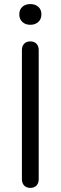

<svg xmlns="http://www.w3.org/2000/svg" viewBox="-20 -912 296 937"><path d="M86.9 -37.1V-668Q86.9 -687 97.9 -698.5Q108.9 -710 127.9 -710Q147 -710 158 -698.5Q168.9 -687 168.9 -668V-37.1Q168.9 -18.1 158 -6.6Q147 4.9 127.9 4.9Q108.9 4.9 97.9 -6.6Q86.9 -18.1 86.9 -37.1ZM89.1 -804.9Q74.2 -818.8 74.2 -842Q74.2 -865.2 89.1 -878.7Q104 -892.1 127.9 -892.1Q151.9 -892.1 167 -878.7Q182.1 -865.2 182.1 -842Q182.1 -818.8 167 -804.9Q151.9 -791 127.9 -791Q104 -791 89.1 -804.9Z"/></svg>

Font: Nunito-Regular
Style: Regular
Weight: 400
Designer: Vernon Adams
Foundry: newtypography
Version: Version 3.000